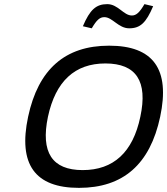

<svg xmlns="http://www.w3.org/2000/svg" viewBox="-20 -900 809 929"><path d="M362 9C149 9 67 -105 116 -335C165 -565 295 -679 508 -679C722 -679 804 -565 755 -335C706 -105 576 9 362 9ZM212 -335C176 -163 232 -77 380 -77C529 -77 623 -163 659 -335C696 -507 639 -593 490 -593C342 -593 249 -507 212 -335ZM381 -773 424 -763C448 -804 463 -817 485 -817C524 -817 553 -763 605 -763C659 -763 687 -790 721 -870L679 -880C655 -839 639 -825 618 -825C578 -825 551 -880 499 -880C445 -880 415 -853 381 -773Z"/></svg>

Font: LT Wave Text Italic
Style: Regular
Weight: 400
Designer: Daniel Lyons
Version: Version 2.5 (Glyphs App)